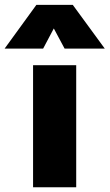

<svg xmlns="http://www.w3.org/2000/svg" viewBox="-74 -790 462 810"><path d="M65.5 0V-515H247.5V0ZM-54.5 -585 79.5 -769.5H233L368 -585H198.5L153 -670L108 -585Z"/></svg>

Font: Geologica Cursive ExtraBold
Style: Regular
Weight: 800
Designer: Sindre Bremnes, Frode Helland
Foundry: Monokrom Skriftforlag AS
Version: Version 1.010;gftools[0.9.28]